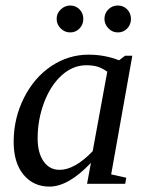

<svg xmlns="http://www.w3.org/2000/svg" viewBox="-20 -670 540 700"><path d="M385.3 -34.2 440.4 -22 436.5 0H297.4L311.5 -76.2Q229 10.3 160.6 10.3Q101.6 10.3 65.7 -33.2Q29.8 -76.7 29.8 -152.8Q29.8 -238.3 67.1 -312.7Q104.5 -387.2 167 -429Q229.5 -470.7 302.7 -470.7Q361.8 -470.7 414.1 -450.2L436 -466.8H462.4ZM371.1 -408.7Q352.1 -421.9 335.4 -427Q318.8 -432.1 294.4 -432.1Q245.6 -432.1 204.8 -395.3Q164.1 -358.4 140.6 -295.9Q117.2 -233.4 117.2 -165.5Q117.2 -113.3 138.7 -82Q160.2 -50.8 197.3 -50.8Q252.4 -50.8 317.9 -118.7ZM457.5 -601.1Q457.5 -580.6 443.8 -566.2Q430.2 -551.8 409.7 -551.8Q389.2 -551.8 375 -566.9Q360.8 -582 360.8 -601.1Q360.8 -621.6 375 -635.7Q389.2 -649.9 409.7 -649.9Q430.2 -649.9 443.8 -635.7Q457.5 -621.6 457.5 -601.1ZM283.7 -601.1Q283.7 -580.6 270 -566.2Q256.3 -551.8 235.8 -551.8Q215.8 -551.8 201.2 -566.4Q186.5 -581.1 186.5 -601.1Q186.5 -621.6 201.7 -635.7Q216.8 -649.9 235.8 -649.9Q256.3 -649.9 270 -635.7Q283.7 -621.6 283.7 -601.1Z"/></svg>

Font: Liberation Serif
Style: Italic
Weight: 400
Italic angle: -16.333°
Designer: Steve Matteson
Foundry: Ascender Corporation
Version: Version 2.1.5